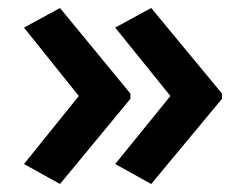

<svg xmlns="http://www.w3.org/2000/svg" viewBox="-20 -510 615 480"><path d="M535 -263V-276L358 -490L268 -441L406 -270L268 -100L358 -50ZM306 -263V-276L130 -490L40 -441L177 -270L40 -100L130 -50Z"/></svg>

Font: Noto Sans Arabic UI SmBd
Style: Regular
Weight: 600
Designer: Monotype Design Team, Nadine Chahine and Nizar Qandah
Foundry: Monotype Imaging Inc.
Version: Version 2.010